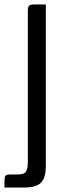

<svg xmlns="http://www.w3.org/2000/svg" viewBox="-52 -720 296 855"><path d="M-32 84Q-32 68 -27.5 62.5Q-23 57 -7 57H25Q56 57 64 44Q72 31 72 0V-673Q72 -689 77.5 -694.5Q83 -700 99 -700H152V20Q152 72 130.5 93.5Q109 115 57 115H-32Z"/></svg>

Font: Rationale
Style: Regular
Weight: 400
Designer: Cyreal (www.cyreal.org)
Foundry: Cyreal (www.cyreal.org)
Version: Version 1.011